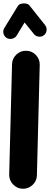

<svg xmlns="http://www.w3.org/2000/svg" viewBox="-29 -1054 301 1157"><path d="M107.9 83.5Q73.7 82.5 49.8 57.4Q25.9 32.2 26.4 -2L43.5 -666.5Q44.4 -701.2 69.6 -725.1Q94.7 -749 128.9 -748Q163.6 -747.6 187.5 -722.4Q211.4 -697.3 210.4 -662.6L193.4 2Q192.9 36.1 167.7 60.1Q142.6 84 107.9 83.5ZM10.7 -825.7Q-3.9 -835 -8.1 -852.5Q-12.2 -870.1 -2.9 -885.3L78.1 -1017.1Q84.5 -1027.8 98.6 -1031.5Q112.8 -1035.2 127.4 -1032.5Q142.1 -1029.8 148.9 -1020.5L242.7 -902.8Q253.4 -889.2 251.7 -871.1Q250 -853 235.8 -841.8Q222.2 -831.1 204.1 -833.3Q186 -835.4 175.3 -849.1L119.1 -918.5L71.3 -839.4Q62 -824.7 43.9 -820.6Q25.9 -816.4 10.7 -825.7Z"/></svg>

Font: Mikhak-FD Black
Style: Regular
Weight: 900
Designer: Amin Abedi
Version: Version 3.2